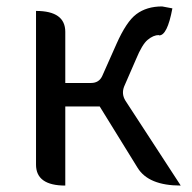

<svg xmlns="http://www.w3.org/2000/svg" viewBox="-20 -577 596 597"><path d="M183 0Q92 0 92 -65V-543Q183 -543 183 -478V-319H263Q288 -319 298 -341L342 -440Q373 -510 404 -533Q436 -557 484 -557L516 -551Q500 -465 474 -467V-468Q457 -468 439 -453Q422 -439 403 -393L366 -308Q357 -285 370 -264L542 0Q442 0 408 -55L290 -246H183V0Z"/></svg>

Font: Swei Toothpaste CJK TC
Style: Regular
Weight: 400
Version: Version 1.0